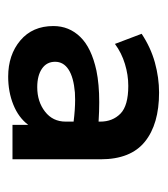

<svg xmlns="http://www.w3.org/2000/svg" viewBox="8 -750 390 446"><g transform="rotate(90 203.0 -527.0)"><path d="M158 -351Q107.5 -351 74 -379.2Q40.5 -407.5 40.5 -456Q40.5 -492.5 65.8 -518.5Q91 -544.5 144 -556Q175.5 -562.5 217.5 -562.5Q238.5 -562.5 262.5 -561V-565Q262.5 -593.5 244 -611.8Q225.5 -630 179.5 -630Q154 -630 128.5 -622.2Q103 -614.5 82 -599L58.5 -661Q90 -682 125.2 -691.8Q160.5 -701.5 195 -701.5Q268.5 -701.5 309.2 -668.5Q350 -635.5 350 -566V-361H270V-397.5Q253 -375 223.2 -363Q193.5 -351 158 -351ZM262.5 -503Q234.5 -506.5 212 -506.5Q203 -506.5 195 -506Q159.5 -503 141.5 -491.2Q123.5 -479.5 123.5 -460Q123.5 -440.5 139.5 -429.5Q155.5 -418.5 182.5 -418.5Q216 -418.5 239.2 -436.5Q262.5 -454.5 262.5 -484.5Z"/></g></svg>

Font: Geologica EX Med
Style: Regular
Weight: 500
Designer: Sindre Bremnes, Frode Helland
Foundry: Monokrom Skriftforlag AS
Version: Version 1.010;gftools[0.9.28]